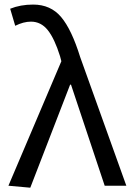

<svg xmlns="http://www.w3.org/2000/svg" viewBox="-20 -829 592 857"><path d="M115.2 8.8 17.6 0 253.9 -555.7 248 -578.1Q223.6 -656.2 193.4 -694.3Q163.1 -732.4 118.2 -732.4Q85 -732.4 47.9 -713.9L25.4 -790Q71.3 -808.6 127.9 -808.6Q206.1 -808.6 252.9 -752.9Q299.8 -697.3 337.9 -574.2L543.9 0H447.3L296.9 -451.2H293Z"/></svg>

Font: Bpmf Zihi Sans Regular
Style: Regular
Weight: 400
Foundry: But Ko
Version: Version 1.320